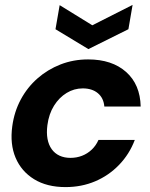

<svg xmlns="http://www.w3.org/2000/svg" viewBox="-20 -750 612 782"><path d="M247 12Q171 12 119 -20Q67 -52 43.5 -107.5Q20 -163 30 -236Q38 -295 64.5 -344.5Q91 -394 132.5 -430.5Q174 -467 226.5 -487.5Q279 -508 339 -508Q436 -508 493.5 -457Q551 -406 553 -316H405Q402 -351 378.5 -370.5Q355 -390 317 -390Q282 -390 251.5 -371.5Q221 -353 200 -319.5Q179 -286 173 -240Q169 -209 173.5 -184.5Q178 -160 190.5 -142.5Q203 -125 222.5 -116Q242 -107 267 -107Q292 -107 314 -115.5Q336 -124 353.5 -140.5Q371 -157 381 -180H529Q507 -122 465 -78.5Q423 -35 367.5 -11.5Q312 12 247 12ZM520 -730 503 -631 340 -550 206 -631 223 -729 356 -647Z"/></svg>

Font: DM Sans 36pt ExtraBold
Style: Italic
Weight: 800
Italic angle: -10°
Designer: Colophon Foundry, Jonny Pinhorn
Foundry: Colophon Foundry
Version: Version 4.004;gftools[0.9.30]